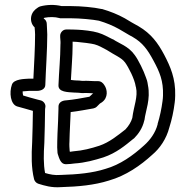

<svg xmlns="http://www.w3.org/2000/svg" viewBox="-20 -766 766 788"><path d="M29 -419C17 -386 23 -337 51 -329C75 -323 85 -319 115 -311C115 -277 113 -215 112 -182C109 -130 108 -78 120 -30C122 -23 128 -15 137 -12C163 -4 191 5 231 2C301 0 367 -6 427 -25C497 -45 557 -87 605 -131C636 -157 663 -196 675 -243C685 -274 693 -311 697 -345C698 -354 699 -361 699 -374C701 -444 679 -493 654 -541C628 -590 600 -628 549 -658C528 -669 514 -678 492 -691C463 -707 433 -719 399 -729H397C366 -736 311 -741 272 -741H233C204 -748 173 -747 146 -740C143 -739 140 -738 137 -736C132 -732 119 -726 111 -708C102 -686 110 -664 122 -654C123 -643 124 -633 124 -624C124 -571 120 -503 117 -443H96C82 -442 37 -442 29 -419ZM73 -391C81 -392 92 -392 99 -393H131C151 -393 166 -402 166 -418C168 -479 174 -562 174 -624C174 -641 172 -655 172 -668C172 -677 167 -686 159 -690L162 -693C182 -697 206 -697 223 -692C225 -691 228 -691 230 -691H272C307 -691 361 -686 386 -681C416 -672 443 -661 468 -647C488 -636 504 -625 525 -614C565 -591 586 -562 610 -517C635 -471 651 -434 649 -374C649 -366 648 -360 647 -351C643 -320 636 -287 627 -258V-256C618 -221 596 -191 571 -169C526 -128 473 -90 413 -73C360 -56 299 -50 229 -48H228C204 -46 185 -50 165 -56C158 -92 159 -134 162 -180C163 -215 165 -281 165 -317C165 -321 166 -323 166 -325C169 -338 159 -351 147 -354L135 -357C108 -364 95 -368 75 -374C73 -380 73 -386 73 -391ZM215 -186C214 -168 215 -153 216 -139C216 -137 217 -135 217 -134C223 -116 229 -92 250 -92C264 -92 277 -94 285 -95C331 -98 368 -109 404 -120C458 -138 495 -170 527 -196C528 -197 529 -197 530 -198C548 -216 565 -240 572 -271C572 -272 573 -273 573 -274C577 -310 599 -359 587 -417C585 -432 582 -441 579 -448C570 -475 548 -520 533 -540C507 -577 468 -588 445 -604C444 -605 443 -605 442 -605C425 -613 406 -625 382 -632C360 -639 320 -643 300 -644C284 -645 268 -645 252 -645C237 -645 227 -631 227 -620V-613C228 -602 229 -591 228 -582V-580C228 -534 222 -469 220 -417C218 -387 259 -388 286 -386H288C297 -386 306 -385 316 -384H321C326 -385 334 -384 345 -384C348 -384 357 -383 363 -383L361 -382C360 -382 359 -380 359 -380C355 -376 350 -372 347 -369C315 -363 283 -357 250 -354H248C232 -352 220 -344 220 -328V-320C220 -297 217 -241 216 -219ZM265 -184 266 -217C267 -235 269 -277 270 -306C303 -310 334 -316 363 -321C367 -322 373 -324 377 -328L390 -341L398 -346C425 -365 421 -399 408 -417C403 -425 395 -433 382 -433H368C362 -433 354 -434 345 -434C338 -434 332 -435 318 -434C310 -435 301 -436 289 -436C285 -436 279 -437 271 -438C273 -482 278 -535 278 -579V-595C283 -595 290 -594 296 -594C312 -593 358 -587 368 -584C386 -579 399 -571 418 -561C450 -540 479 -529 492 -511L493 -510C507 -491 533 -441 537 -411C537 -410 538 -409 538 -408C547 -369 529 -331 523 -282C518 -265 508 -249 495 -235C463 -210 429 -182 388 -168C354 -157 321 -148 281 -145C275 -144 274 -144 267 -143C267 -143 266 -145 266 -146C265 -158 264 -172 265 -184Z"/></svg>

Font: Hussar Pisanka
Style: Out
Weight: 400
Designer: Robert Jablonski
Foundry: Cannot Into Space Fonts
Version: Version 1.070